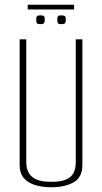

<svg xmlns="http://www.w3.org/2000/svg" viewBox="-20 -786 431 811"><path d="M196 5Q160 5 129.5 -4Q99 -13 81 -33.5Q63 -54 63 -89V-620H91V-99Q91 -78 99.5 -59.5Q108 -41 130.5 -29.5Q153 -18 196 -18Q241 -18 263 -29.5Q285 -41 292.5 -59.5Q300 -78 300 -99V-620H328V-89Q328 -37 291 -16Q254 5 196 5ZM239 -684Q226 -684 224 -689Q222 -694 222 -702Q222 -712 224 -716.5Q226 -721 239 -721Q253 -721 255.5 -716.5Q258 -712 258 -702Q258 -694 255.5 -689Q253 -684 239 -684ZM151 -684Q137 -684 135 -689Q133 -694 133 -702Q133 -712 135 -716.5Q137 -721 151 -721Q165 -721 167 -716.5Q169 -712 169 -702Q169 -694 166.5 -689Q164 -684 151 -684ZM97 -746V-766H293V-746Z"/></svg>

Font: Smooch Sans ExtraLight
Style: Regular
Weight: 200
Designer: Robert E. Leuschke
Foundry: Robert E. Leuschke
Version: Version 1.010; ttfautohint (v1.8.3)